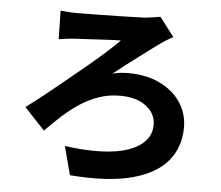

<svg xmlns="http://www.w3.org/2000/svg" viewBox="-56 -839 1113 965"><g transform="rotate(5 500.0 -356.0)"><path d="M212 -762Q225 -761 247.5 -759Q270 -757 297 -757Q313 -757 346 -757.5Q379 -758 421 -758.5Q463 -759 505.5 -760Q548 -761 583.5 -762Q619 -763 639 -764Q657 -766 678.5 -769Q700 -772 715 -775L788 -679Q773 -671 756.5 -661Q740 -651 729 -643Q709 -629 683 -609.5Q657 -590 626.5 -567Q596 -544 563.5 -519.5Q531 -495 499 -469Q518 -475 540.5 -477Q563 -479 579 -479Q669 -479 737 -446.5Q805 -414 843 -358Q881 -302 881 -231Q881 -131 822.5 -61Q764 9 643 41Q522 73 331 58L293 -86Q397 -72 477.5 -75Q558 -78 613.5 -97.5Q669 -117 698.5 -150.5Q728 -184 728 -231Q728 -287 679.5 -324.5Q631 -362 548 -362Q491 -362 441.5 -345Q392 -328 347 -298.5Q302 -269 261 -231.5Q220 -194 181 -154L78 -264Q118 -293 167.5 -332.5Q217 -372 270 -415.5Q323 -459 373.5 -501Q424 -543 464 -579Q504 -615 527 -639Q511 -639 488.5 -638Q466 -637 439 -635.5Q412 -634 386 -632.5Q360 -631 338 -630Q316 -629 302 -628Q282 -627 257 -624Q232 -621 215 -618Z"/></g></svg>

Font: Noto Sans JP ExtraBold
Style: Regular
Weight: 800
Designer: Ryoko NISHIZUKA  (kana, bopomofo & ideographs); Paul D. Hunt (Latin, Greek & Cyrillic); Sandoll Communications , Soo-you
Foundry: Adobe
Version: Version 2.004-H2;hotconv 1.0.118;makeotfexe 2.5.65603